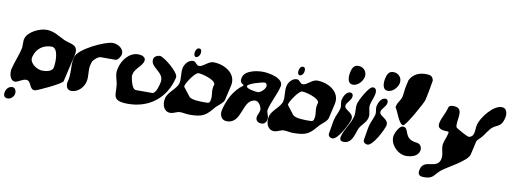

<svg xmlns="http://www.w3.org/2000/svg" viewBox="-78 -1105 4608 1724"><g transform="rotate(10 2226.5 -243.5)"><path d="M181 -237C200 -318 263 -360 337 -360C403 -360 398 -222 388 -177C379 -137 316 -133 291 -133C242 -133 168 -181 181 -237ZM163 -27C215 -27 200 53 255 53C272 53 491 -48 497 -73L554 -320C578 -424 495 -411 435 -440C381 -466 333 -501 266 -501C205 -501 97 -454 81 -383C81 -381 79 -374 79 -373C79 -367 78 -313 78 -307C66 -240 33 -170 17 -102C8 -63 18 7 68 7H71C102 0 133 -27 163 -27ZM-7 113C-14 143 -5 167 28 167C56 167 81 143 87 117C93 93 80 59 54 59C21 59 0 83 -7 113Z M530 -60C531 -27 542 1 580 1C638 1 688 -49 701 -106C713 -159 695 -204 707 -257C708 -262 716 -288 718 -293C733 -313 764 -343 789 -343H922C944 -343 965 -381 969 -397C981 -451 920 -488 873 -488C802 -488 569 -378 551 -301C530 -212 559 -159 530 -60Z M956 -273C943 -218 956 -196 967 -147C990 -43 934 27 1100 27C1291 27 1440 -85 1485 -280C1496 -326 1344 -447 1309 -447C1289 -447 1259 -434 1254 -411C1235 -329 1379 -311 1356 -211C1352 -194 1334 -107 1298 -107H1151C1108 -107 1094 -214 1092 -227C1092 -230 1095 -244 1096 -247C1107 -296 1169 -328 1180 -377C1189 -414 1145 -427 1117 -427C1031 -427 973 -346 956 -273Z M1612 -539C1608 -523 1609 -493 1630 -493C1648 -493 1662 -514 1665 -529C1669 -547 1669 -574 1645 -574C1625 -574 1616 -555 1612 -539ZM1573 -225C1579 -249 1646 -354 1677 -354C1711 -354 1832 -322 1834 -280C1812 -208 1840 -192 1826 -130C1823 -119 1821 -112 1807 -107C1803 -107 1784 -106 1780 -106C1741 -106 1656 -105 1633 -133L1571 -213C1571 -214 1572 -222 1573 -225ZM1420 -80C1407 -24 1428 41 1488 41C1519 41 1546 19 1576 19C1605 19 1629 27 1658 27C1782 27 1809 6 1880 -80C1895 -97 1946 -130 1953 -160L1984 -293C2011 -410 1891 -474 1793 -474C1746 -474 1709 -419 1670 -419C1642 -419 1639 -454 1611 -454C1569 -454 1537 -413 1529 -377C1518 -329 1535 -284 1524 -237C1511 -182 1434 -141 1420 -80Z M2126 -317C2132 -341 2253 -374 2277 -374C2293 -374 2302 -356 2298 -340C2292 -314 2254 -279 2229 -279C2216 -279 2120 -289 2126 -317ZM1941 -63C1931 -18 1953 27 2001 27C2146 27 2101 -200 2226 -200C2256 -200 2287 -147 2280 -117C2276 -98 2265 -82 2261 -63C2253 -28 2277 -7 2312 -7C2339 -7 2353 -26 2359 -50C2367 -86 2338 -109 2346 -143C2363 -215 2407 -291 2424 -364C2442 -440 2303 -467 2244 -467C2192 -467 2082 -452 2066 -383C2059 -353 2062 -336 2094 -320L2092 -313C2007 -252 1962 -155 1941 -63Z M2558 -539C2554 -523 2555 -493 2576 -493C2594 -493 2608 -514 2611 -529C2615 -547 2615 -574 2591 -574C2571 -574 2562 -555 2558 -539ZM2519 -225C2525 -249 2592 -354 2623 -354C2657 -354 2778 -322 2780 -280C2758 -208 2786 -192 2772 -130C2769 -119 2767 -112 2753 -107C2749 -107 2730 -106 2726 -106C2687 -106 2602 -105 2579 -133L2517 -213C2517 -214 2518 -222 2519 -225ZM2366 -80C2353 -24 2374 41 2434 41C2465 41 2492 19 2522 19C2551 19 2575 27 2604 27C2728 27 2755 6 2826 -80C2841 -97 2892 -130 2899 -160L2930 -293C2957 -410 2837 -474 2739 -474C2692 -474 2655 -419 2616 -419C2588 -419 2585 -454 2557 -454C2515 -454 2483 -413 2475 -377C2464 -329 2481 -284 2470 -237C2457 -182 2380 -141 2366 -80Z M3017 -600C3008 -561 3006 -493 3060 -493C3104 -493 3144 -538 3153 -578C3164 -627 3128 -668 3081 -668C3038 -668 3025 -636 3017 -600ZM2924 -20C2925 1 2941 14 2963 14C3012 14 3092 -144 3101 -183C3116 -248 3017 -255 3027 -300C3033 -327 3067 -350 3074 -380C3079 -400 3072 -420 3049 -420C3013 -420 2991 -372 2985 -346C2977 -313 2993 -293 2986 -262C2978 -226 2957 -194 2949 -159C2948 -154 2944 -141 2944 -140Z M3034 -16C3027 15 3041 27 3068 27C3142 27 3155 -56 3175 -107C3193 -152 3238 -175 3250 -225C3260 -270 3233 -301 3243 -346C3250 -377 3265 -407 3272 -439C3278 -467 3276 -501 3242 -501C3205 -501 3133 -362 3126 -330C3117 -291 3130 -256 3121 -216C3104 -144 3049 -83 3034 -16Z M3336 -600C3327 -561 3325 -493 3379 -493C3423 -493 3463 -538 3472 -578C3483 -627 3447 -668 3400 -668C3357 -668 3344 -636 3336 -600ZM3243 -20C3244 1 3260 14 3282 14C3331 14 3411 -144 3420 -183C3435 -248 3336 -255 3346 -300C3352 -327 3386 -350 3393 -380C3398 -400 3391 -420 3368 -420C3332 -420 3310 -372 3304 -346C3296 -313 3312 -293 3305 -262C3297 -226 3276 -194 3268 -159C3267 -154 3263 -141 3263 -140Z M3472 -360C3495 -334 3527 -213 3568 -213C3591 -213 3718 -441 3725 -470C3740 -533 3748 -585 3760 -653C3753 -693 3731 -701 3690 -701C3632 -701 3576 -681 3545 -620C3543 -612 3534 -572 3532 -563C3524 -527 3525 -497 3517 -462C3510 -432 3483 -408 3476 -377C3475 -374 3472 -362 3472 -360ZM3500 -110C3482 -32 3563 54 3640 54C3683 54 3747 41 3759 -13C3767 -46 3748 -77 3714 -80C3583 -92 3635 -201 3568 -201C3537 -201 3506 -136 3500 -110Z M3782 153C3771 201 3791 214 3834 214C3920 214 3917 173 3975 127C4023 88 4196 3 4211 -60L4240 -187C4240 -188 4248 -198 4250 -200C4303 -248 4300 -263 4342 -313C4389 -369 4436 -338 4459 -437C4468 -476 4460 -527 4412 -527C4332 -527 4234 -396 4219 -331C4213 -304 4215 -279 4209 -253C4203 -229 4186 -213 4162 -213C4153 -213 4045 -269 4042 -280C4026 -340 4093 -461 3984 -461C3968 -461 3947 -461 3939 -440C3927 -387 3896 -343 3885 -294C3870 -231 3926 -228 3976 -227L3981 -220C3982 -219 3978 -206 3977 -201C3970 -172 3957 -146 3950 -116C3938 -63 3970 -26 3958 27C3935 128 3806 47 3782 153Z"/></g></svg>

Font: Charger
Style: OversprayIt
Weight: 400
Designer: Jasper
Foundry: Cannot Into Space Fonts
Version: Version 0.980